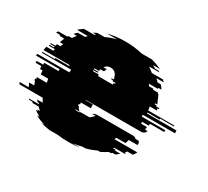

<svg xmlns="http://www.w3.org/2000/svg" viewBox="-133 -708 973 897"><g transform="rotate(30 353.5 -260.0)"><path d="M554 -274V-264H681V-254H604V-244H568V-234H599V-228Q599 -222 598 -219H612Q605 -201 586 -201H288V-199H328V-196Q328 -192 328 -187.5Q328 -183 329 -179H275Q275 -176 275.5 -173.5Q276 -171 276 -169H270Q270 -165 272 -159H276Q281 -145 292 -139H265Q272 -135 284 -135Q292 -135 297 -139H344Q348 -141 351.5 -145Q355 -149 360 -153L366 -159H347Q356 -167 374 -167H563Q575 -167 581 -159H599Q604 -152 604 -145Q603 -143 603 -139H556Q554 -129 550 -119H501Q498 -114 496 -109H620Q618 -104 614.5 -99Q611 -94 607 -89H577Q573 -83 569 -79H576Q575 -78 574 -77Q573 -76 572 -74H516L511 -69H528Q527 -68 525.5 -67Q524 -66 523 -64H554Q547 -57 536 -49H521Q520 -48 518 -47Q516 -46 514 -44H503Q487 -33 468 -24H455Q443 -18 429.5 -13Q416 -8 401 -4H385Q374 -1 362 1.5Q350 4 336 6H378Q364 8 349 9Q334 10 317 10Q301 10 285 9Q269 8 254 6H212Q199 4 187 1.5Q175 -1 163 -4H179Q152 -11 128 -24H141Q123 -34 110 -44H121Q119 -46 117.5 -47Q116 -48 114 -49H129Q125 -53 121 -56.5Q117 -60 113 -64H81L76 -69H59Q58 -71 57 -72Q56 -73 55 -74H110Q109 -76 106 -79H99Q97 -81 95 -84Q93 -87 91 -89H121Q118 -94 115 -99Q112 -104 109 -109H-16Q-19 -114 -21 -119H28L19 -139H46Q44 -144 42.5 -149Q41 -154 39 -159H36L33 -169H40L37 -179H91Q90 -184 89 -189Q88 -194 87 -199H47L45 -219H31Q31 -223 30.5 -226.5Q30 -230 30 -234H-1V-244H34V-254H111V-264H-16V-266Q-16 -271 -15 -274H158Q158 -278 158.5 -281.5Q159 -285 159 -289H0Q0 -291 0.5 -292Q1 -293 1 -294H67Q67 -297 68 -299H142V-304H1Q2 -309 3 -314Q4 -319 5 -324H43Q43 -328 45 -334H12Q12 -336 12.5 -337Q13 -338 13 -339H37Q37 -341 37.5 -342Q38 -343 38 -344H13L15 -349H39L42 -359H61L67 -374H49Q51 -379 53 -384.5Q55 -390 58 -394H55L57 -399H32Q34 -403 34 -404H11L17 -414H66Q67 -416 70 -419H88Q92 -424 95.5 -429.5Q99 -435 103 -439H85Q88 -443 91.5 -446.5Q95 -450 99 -454H138L148 -464H89Q102 -475 115 -484H170L178 -489H160Q168 -494 179 -499H218Q245 -512 274 -519H218Q240 -524 264 -527Q288 -530 314 -530Q340 -530 363 -527Q386 -524 407 -519H462Q477 -515 490.5 -510Q504 -505 517 -499H478Q483 -497 487.5 -494.5Q492 -492 496 -489H514Q516 -488 518 -487Q520 -486 522 -484H467Q480 -475 493 -464H553L563 -454H524Q528 -450 531.5 -446.5Q535 -443 538 -439H556Q560 -435 563.5 -429.5Q567 -424 571 -419H552Q553 -417 556 -414H506L512 -404H535L538 -399H564Q564 -398 566 -394H569L578 -374L584 -359H585L588 -349H576L578 -344H587L589 -339H605Q605 -338 605.5 -337Q606 -336 606 -334H598L601 -324H563L566 -304H707V-299H633Q633 -298 633.5 -297Q634 -296 634 -294H567Q568 -292 568 -289H727Q727 -285 727 -281.5Q727 -278 728 -274ZM250 -339V-334H282V-326H362V-334H369V-339H353V-344H343Q343 -347 342 -349H354Q354 -353 352 -359H351Q350 -368 345 -374Q335 -390 314 -390Q294 -390 284 -374H302Q298 -368 296 -359H276Q276 -357 275.5 -354.5Q275 -352 274 -349H250Q250 -346 249 -344H274V-339Z"/></g></svg>

Font: Rubik Glitch
Style: Regular
Weight: 400
Designer: Hubert and Fischer, NaN
Foundry: Hubert and Fischer, NaN
Version: Version 2.200